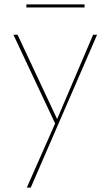

<svg xmlns="http://www.w3.org/2000/svg" viewBox="-20 -565 504 874"><path d="M365 -531H100V-545H365ZM422 -407 120 289H102L231 -3L41 -407H60L240 -23L404 -407Z"/></svg>

Font: Ysabeau Infant Thin
Style: Regular
Weight: 200
Designer: Christian Thalmann (Catharsis Fonts)
Version: Version 0.003